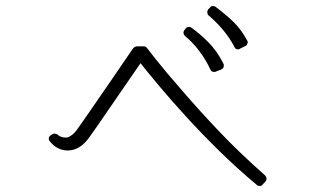

<svg xmlns="http://www.w3.org/2000/svg" viewBox="-20 -764 1040 638"><path d="M771 -600Q775 -600 777 -602L795 -611Q800 -612 802 -619Q805 -624 801 -630Q782 -665 759 -688Q736 -711 697 -741Q692 -744 688 -744Q681 -744 678 -739L672 -733Q668 -727 669 -723Q669 -716 673 -713Q730 -664 759 -608Q762 -600 771 -600ZM692 -525Q696 -525 697 -526L715 -533Q721 -536 723 -541Q725 -548 722 -553Q702 -594 672 -624Q642 -654 616 -672Q612 -675 608 -675Q607 -675 606.5 -674.5Q606 -674 605 -674Q600 -674 596 -668L592 -663Q586 -653 595 -644Q618 -626 641 -596Q664 -566 679 -533Q682 -525 692 -525ZM843 -146Q850 -146 853 -151L862 -161Q870 -170 861 -181Q775 -257 709 -326.5Q643 -396 587 -461Q558 -494 535 -521.5Q512 -549 497 -568Q486 -582 479 -591Q472 -600 468 -605Q465 -610 457 -610H434Q426 -608 422 -603Q414 -591 391.5 -558.5Q369 -526 346 -492Q303 -429 276 -390.5Q249 -352 238 -336Q228 -322 218.5 -315Q209 -308 203 -307Q202 -307 200.5 -307Q199 -307 198 -307Q181 -307 171 -317Q166 -320 161 -320Q156 -320 154 -318L149 -315Q144 -312 142 -305Q142 -298 146 -294Q170 -264 205 -264Q246 -264 277 -308Q287 -322 304.5 -347Q322 -372 343 -403Q364 -434 385 -464Q406 -494 422.5 -518.5Q439 -543 447 -554Q469 -526 507.5 -480Q546 -434 597 -378Q648 -322 708 -263Q768 -204 834 -149Q837 -146 843 -146Z"/></svg>

Font: Kokoro
Style: Regular
Weight: 400
Version: Version 1.00